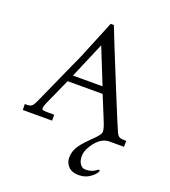

<svg xmlns="http://www.w3.org/2000/svg" viewBox="-167 -812 1059 1195"><g transform="rotate(20 363.0 -214.5)"><path d="M379.9 -690.9Q413.6 -603 519.2 -344.5Q624.8 -85.9 634 -68Q643.3 -50 654.3 -44.6Q665.3 -39.1 699 -39.1L698 0H602.1Q542.5 0 496.8 70.3Q470.9 110.4 470.9 143.2Q470.9 176 484.9 195.6Q498.8 215.1 520 215.1Q541.3 215.1 555.9 210.7Q570.6 206.3 578.1 201.2Q597.9 187 602.4 187Q606.9 187 606.9 193.4Q606.9 199.7 598.3 210.8Q589.6 221.9 575.2 233.4Q539.6 262 493.2 262Q446.8 262 423.8 237.1Q400.9 212.2 400.9 182.7Q400.9 153.3 408.7 132.6Q416.5 111.8 429.1 94.7Q441.7 77.6 456.8 61Q471.9 44.4 487.1 29.9Q502.2 15.4 514.6 2.2Q543 -27.3 543 -42.5Q543 -64.2 522.9 -112.1L460.9 -263.9H229L149.9 -87.9Q139.9 -63.5 139.9 -54Q139.9 -44.4 147.6 -41.7Q155.3 -39.1 180.9 -39.1H221.9V0H28.1L27.1 -39.1Q35.9 -39.1 42.6 -39.1Q49.3 -39.1 54.4 -40.3Q59.6 -41.5 62.4 -41.9Q65.2 -42.2 69.3 -45.4Q73.5 -48.6 75.3 -49.9Q77.1 -51.3 81.2 -57.3Q85.2 -63.2 86.9 -66.4Q88.6 -69.6 93.3 -79Q97.9 -88.4 100.3 -94Q102.8 -99.6 123.9 -146.7Q145 -193.8 173.6 -257.4Q202.1 -321 214.8 -349.1Q227.5 -377.2 236.8 -397.3Q246.1 -417.5 249.5 -425.5Q252.9 -433.6 257.1 -443.1L358.9 -690.9ZM248 -308.1H444.1L349.1 -544.9Z"/></g></svg>

Font: Linden Hill
Style: Regular
Weight: 400
Version: Version 1.202